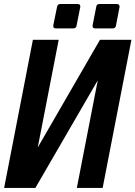

<svg xmlns="http://www.w3.org/2000/svg" viewBox="-33 -925 666 945"><path d="M242.2 -785.2Q234.4 -785.2 231.2 -789.6Q228 -793.9 229.5 -801.3L248 -892.1Q251 -905.3 263.7 -905.3H349.1Q356.9 -905.3 360.1 -900.9Q363.3 -896.5 361.8 -889.2L343.8 -798.3Q341.3 -785.2 328.1 -785.2ZM435.5 -785.2Q427.7 -785.2 424.6 -789.6Q421.4 -793.9 422.9 -801.3L440.9 -892.1Q442.9 -905.3 456.5 -905.3H542Q549.3 -905.3 553 -900.9Q556.6 -896.5 555.2 -889.2L537.6 -798.3Q535.2 -785.2 522 -785.2ZM128.9 -729H255.9L152.8 -199.2L459 -729H613.8L472.2 0H345.2L448.2 -529.8L141.1 0H-12.7Z"/></svg>

Font: Hack
Style: Bold Italic
Weight: 700
Italic angle: -11°
Monospace: yes
Designer: Christopher Simpkins
Foundry: Christopher Simpkins
Version: Version 2.017; ttfautohint (v1.4.1) -l 4 -r 80 -G 350 -x 0 -